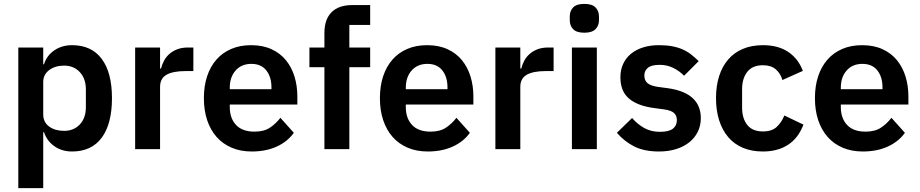

<svg xmlns="http://www.w3.org/2000/svg" viewBox="-20 -766 4724 986"><path d="M74 -522H202V-436H206Q220 -481 259 -507.5Q298 -534 350 -534Q450 -534 502.5 -463.5Q555 -393 555 -262Q555 -130 502.5 -59Q450 12 350 12Q298 12 259.5 -15Q221 -42 206 -87H202V200H74ZM309 -94Q359 -94 390 -127Q421 -160 421 -216V-306Q421 -362 390 -395.5Q359 -429 309 -429Q263 -429 232.5 -406Q202 -383 202 -345V-179Q202 -138 232.5 -116Q263 -94 309 -94Z M674 0V-522H802V-414H807Q812 -435 822.5 -454.5Q833 -474 850 -489Q867 -504 890.5 -513Q914 -522 945 -522H973V-401H933Q868 -401 835 -382Q802 -363 802 -320V0Z M1273 12Q1215 12 1169.5 -7.5Q1124 -27 1092.5 -62.5Q1061 -98 1044 -148.5Q1027 -199 1027 -262Q1027 -324 1043.5 -374Q1060 -424 1091 -459.5Q1122 -495 1167 -514.5Q1212 -534 1269 -534Q1330 -534 1375 -513Q1420 -492 1449 -456Q1478 -420 1492.5 -372.5Q1507 -325 1507 -271V-229H1160V-216Q1160 -159 1192 -124.5Q1224 -90 1287 -90Q1335 -90 1365.5 -110Q1396 -130 1420 -161L1489 -84Q1457 -39 1401.5 -13.5Q1346 12 1273 12ZM1271 -438Q1220 -438 1190 -404Q1160 -370 1160 -316V-308H1374V-317Q1374 -371 1347.5 -404.5Q1321 -438 1271 -438Z M1646 -421H1569V-522H1646V-597Q1646 -666 1682.5 -703Q1719 -740 1790 -740H1881V-638H1774V-522H1881V-421H1774V0H1646Z M2177 12Q2119 12 2073.5 -7.5Q2028 -27 1996.5 -62.5Q1965 -98 1948 -148.5Q1931 -199 1931 -262Q1931 -324 1947.5 -374Q1964 -424 1995 -459.5Q2026 -495 2071 -514.5Q2116 -534 2173 -534Q2234 -534 2279 -513Q2324 -492 2353 -456Q2382 -420 2396.5 -372.5Q2411 -325 2411 -271V-229H2064V-216Q2064 -159 2096 -124.5Q2128 -90 2191 -90Q2239 -90 2269.5 -110Q2300 -130 2324 -161L2393 -84Q2361 -39 2305.5 -13.5Q2250 12 2177 12ZM2175 -438Q2124 -438 2094 -404Q2064 -370 2064 -316V-308H2278V-317Q2278 -371 2251.5 -404.5Q2225 -438 2175 -438Z M2524 0V-522H2652V-414H2657Q2662 -435 2672.5 -454.5Q2683 -474 2700 -489Q2717 -504 2740.5 -513Q2764 -522 2795 -522H2823V-401H2783Q2718 -401 2685 -382Q2652 -363 2652 -320V0Z M2981 -598Q2941 -598 2923.5 -616Q2906 -634 2906 -662V-682Q2906 -710 2923.5 -728Q2941 -746 2981 -746Q3020 -746 3038 -728Q3056 -710 3056 -682V-662Q3056 -634 3038 -616Q3020 -598 2981 -598ZM2917 -522H3045V0H2917Z M3364 12Q3289 12 3238 -13.5Q3187 -39 3148 -84L3226 -160Q3255 -127 3289.5 -108Q3324 -89 3369 -89Q3415 -89 3435.5 -105Q3456 -121 3456 -149Q3456 -172 3441.5 -185.5Q3427 -199 3392 -204L3340 -211Q3255 -222 3210.5 -259.5Q3166 -297 3166 -369Q3166 -407 3180 -437.5Q3194 -468 3220 -489.5Q3246 -511 3282.5 -522.5Q3319 -534 3364 -534Q3402 -534 3431.5 -528.5Q3461 -523 3485 -512.5Q3509 -502 3529 -486.5Q3549 -471 3568 -452L3493 -377Q3470 -401 3438 -417Q3406 -433 3368 -433Q3326 -433 3307.5 -418Q3289 -403 3289 -379Q3289 -353 3304.5 -339.5Q3320 -326 3357 -320L3410 -313Q3579 -289 3579 -159Q3579 -121 3563.5 -89.5Q3548 -58 3520 -35.5Q3492 -13 3452.5 -0.5Q3413 12 3364 12Z M3898 12Q3840 12 3795 -7Q3750 -26 3719.5 -62Q3689 -98 3673 -148.5Q3657 -199 3657 -262Q3657 -325 3673 -375Q3689 -425 3719.5 -460.5Q3750 -496 3795 -515Q3840 -534 3898 -534Q3977 -534 4028.5 -499Q4080 -464 4103 -402L3998 -355Q3989 -388 3964.5 -409.5Q3940 -431 3898 -431Q3844 -431 3817.5 -397Q3791 -363 3791 -308V-213Q3791 -158 3817.5 -124.5Q3844 -91 3898 -91Q3944 -91 3969 -114.5Q3994 -138 4008 -173L4106 -126Q4080 -57 4027 -22.5Q3974 12 3898 12Z M4411 12Q4353 12 4307.5 -7.5Q4262 -27 4230.5 -62.5Q4199 -98 4182 -148.5Q4165 -199 4165 -262Q4165 -324 4181.5 -374Q4198 -424 4229 -459.5Q4260 -495 4305 -514.5Q4350 -534 4407 -534Q4468 -534 4513 -513Q4558 -492 4587 -456Q4616 -420 4630.5 -372.5Q4645 -325 4645 -271V-229H4298V-216Q4298 -159 4330 -124.5Q4362 -90 4425 -90Q4473 -90 4503.5 -110Q4534 -130 4558 -161L4627 -84Q4595 -39 4539.5 -13.5Q4484 12 4411 12ZM4409 -438Q4358 -438 4328 -404Q4298 -370 4298 -316V-308H4512V-317Q4512 -371 4485.5 -404.5Q4459 -438 4409 -438Z"/></svg>

Font: IBMPlexSans-SemiBold
Style: Regular
Weight: 600
Designer: Mike Abbink, Paul van der Laan, Pieter van Rosmalen
Foundry: Bold Monday
Version: Version 3.1